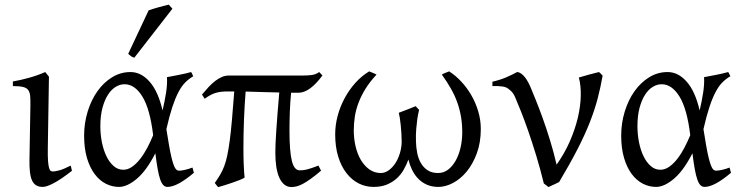

<svg xmlns="http://www.w3.org/2000/svg" viewBox="-20 -772 3121 808"><path d="M282.7 -53.2Q237.8 -18.1 207 -1.7Q176.3 14.6 160.2 14.6Q143.1 14.6 132.1 7.8Q121.1 1 114.7 -12.9Q108.4 -26.9 106 -48.3Q103.5 -69.8 104 -99.1L107.9 -326.7Q108.4 -352.1 106.9 -368.2Q105.5 -384.3 98.4 -393.6Q91.3 -402.8 76.2 -406.2Q61 -409.7 34.2 -409.7V-429.2Q65.9 -434.6 102.1 -444.6Q138.2 -454.6 170.4 -468.8L186 -449.2L181.2 -147.9Q180.7 -114.3 182.1 -94.7Q183.6 -75.2 186.5 -65.2Q189.5 -55.2 193.6 -52.7Q197.8 -50.3 203.1 -50.3Q210.4 -50.3 228.8 -54.9Q247.1 -59.6 277.8 -75.2Z M499 -57.6Q518.1 -57.6 536.1 -70.3Q554.2 -83 570.3 -103.8Q586.4 -124.5 600.1 -150.6Q613.8 -176.8 624.5 -203.1Q611.3 -313.5 579.3 -365.5Q547.4 -417.5 503.9 -417.5Q485.4 -417.5 467.3 -406.7Q449.2 -396 434.8 -374Q420.4 -352.1 411.4 -318.8Q402.3 -285.6 402.3 -240.7Q402.3 -206.1 408.9 -173.1Q415.5 -140.1 428 -114.5Q440.4 -88.9 458.3 -73.2Q476.1 -57.6 499 -57.6ZM793.5 -451.2Q774.9 -440.4 759.8 -425.3Q744.6 -410.2 731.2 -384.8Q717.8 -359.4 705.3 -321.8Q692.9 -284.2 680.2 -228.5Q686.5 -187.5 691.7 -158.7Q696.8 -129.9 701.4 -110.6Q706.1 -91.3 710.2 -79.8Q714.4 -68.4 718.3 -62.7Q722.2 -57.1 726.1 -55.4Q730 -53.7 733.9 -53.7Q741.7 -53.7 757.1 -56.9Q772.5 -60.1 790 -66.9Q791 -62.5 792.5 -57.6Q793.9 -52.7 795.9 -44.9Q762.2 -16.1 733.9 -0.7Q705.6 14.6 685.1 14.6Q674.8 14.6 667.5 7.3Q660.2 0 654.3 -16.6Q648.4 -33.2 643.6 -60.3Q638.7 -87.4 633.8 -127Q596.7 -54.2 555.9 -19.8Q515.1 14.6 481 14.6Q451.7 14.6 425 1Q398.4 -12.7 378.2 -39.8Q357.9 -66.9 345.9 -107.4Q334 -147.9 334 -201.2Q334 -253.9 348.9 -302.5Q363.8 -351.1 389.9 -387.9Q416 -424.8 451.7 -446.8Q487.3 -468.8 529.3 -468.8Q573.7 -468.8 609.6 -428.2Q645.5 -387.7 664.1 -307.1Q673.3 -346.2 679 -382.6Q684.6 -418.9 682.6 -447.3Q693.4 -449.2 706.1 -451.7Q718.8 -454.1 732.4 -456.8Q746.1 -459.5 759.3 -462.4Q772.5 -465.3 784.2 -468.8Q788.1 -463.4 789.6 -459Q791 -454.6 793.5 -451.2ZM545.4 -529.3Q541.5 -530.3 538.6 -531.5Q535.6 -532.7 532.7 -534.7Q529.8 -536.6 526.9 -539.1Q523.9 -541.5 519.5 -545.4L605.5 -728.5Q613.3 -731.4 624 -734.6Q634.8 -737.8 646.5 -741.2Q658.2 -744.6 669.7 -747.3Q681.2 -750 690.4 -752.4L705.6 -735.4Z M1331.1 -53.7Q1306.2 -32.7 1287.6 -19.3Q1269 -5.9 1254.6 1.7Q1240.2 9.3 1228.8 12.2Q1217.3 15.1 1206.5 15.1Q1189.5 15.1 1176.8 4.9Q1164.1 -5.4 1155.5 -24.2Q1147 -43 1142.8 -69.8Q1138.7 -96.7 1138.7 -130.4Q1138.7 -146 1139.6 -168.2Q1140.6 -190.4 1142.6 -221.2Q1144.5 -252 1147.7 -291.7Q1150.9 -331.5 1155.3 -382.8Q1120.6 -383.3 1087.2 -384.5Q1053.7 -385.7 1013.7 -386.7Q1009.3 -331.1 1006.8 -270Q1004.4 -209 1004.4 -146.5Q1004.4 -111.3 1005.6 -81.3Q1006.8 -51.3 1009.3 -24.4Q1002.4 -20 988.5 -14.4Q974.6 -8.8 958 -3.2Q941.4 2.4 925 7.6Q908.7 12.7 897.9 15.6Q896.5 14.2 894.3 11.2Q892.1 8.3 889.6 5.4Q887.2 2 883.8 -2Q897 -20.5 906.7 -37.1Q916.5 -53.7 923.8 -73.2Q931.2 -92.8 936.5 -118.4Q941.9 -144 946.8 -180.4Q951.7 -216.8 956.1 -267.3Q960.4 -317.9 965.8 -387.2H940.9Q925.3 -387.2 913.1 -386Q900.9 -384.8 889.4 -381.6Q877.9 -378.4 866.5 -372.3Q855 -366.2 841.3 -356.4L830.1 -374Q844.2 -391.1 857.9 -405.8Q871.6 -420.4 885.5 -431.2Q899.4 -441.9 913.6 -448Q927.7 -454.1 943.4 -454.1H1252.4Q1272.9 -454.1 1290.5 -456.1Q1308.1 -458 1323.2 -468.8L1336.9 -454.6Q1311.5 -419.4 1285.9 -400.6Q1260.3 -381.8 1236.8 -381.8H1205.1Q1201.2 -342.3 1199.7 -301.8Q1198.2 -261.2 1198.2 -223.1Q1198.2 -178.7 1200.7 -147Q1203.1 -115.2 1208.3 -94.7Q1213.4 -74.2 1221.7 -64.7Q1230 -55.2 1241.2 -55.2Q1248.5 -55.2 1255.6 -55.9Q1262.7 -56.6 1271.5 -58.8Q1280.3 -61 1292 -64.9Q1303.7 -68.8 1320.3 -75.2Z M2003.4 -229Q2003.4 -172.4 1986.8 -127.2Q1970.2 -82 1944.3 -50.5Q1918.5 -19 1886.7 -2.2Q1855 14.6 1824.7 14.6Q1797.4 14.6 1776.1 5.1Q1754.9 -4.4 1739.5 -20.5Q1724.1 -36.6 1714.1 -57.4Q1704.1 -78.1 1698.7 -100.6Q1690.9 -79.1 1679.2 -58.3Q1667.5 -37.6 1649.9 -21.5Q1632.3 -5.4 1608.4 4.6Q1584.5 14.6 1552.2 14.6Q1518.6 14.6 1489.3 -0.2Q1460 -15.1 1438 -43.5Q1416 -71.8 1403.3 -112.8Q1390.6 -153.8 1390.6 -206.5Q1390.6 -246.1 1401.1 -285.2Q1411.6 -324.2 1430.7 -359.4Q1449.7 -394.5 1475.8 -423.6Q1502 -452.6 1533.7 -471.7Q1535.6 -470.7 1540 -469Q1544.4 -467.3 1549.1 -465.3Q1553.7 -463.4 1558.1 -461.4Q1562.5 -459.5 1564.5 -458Q1537.1 -428.7 1518.8 -399.4Q1500.5 -370.1 1489.3 -340.8Q1478 -311.5 1473.4 -282.2Q1468.8 -252.9 1468.8 -223.6Q1468.8 -189 1476.3 -156.5Q1483.9 -124 1498.5 -99.1Q1513.2 -74.2 1534.4 -59.1Q1555.7 -43.9 1582.5 -43.9Q1600.1 -43.9 1616 -55.4Q1631.8 -66.9 1643.8 -85.2Q1655.8 -103.5 1662.8 -127Q1669.9 -150.4 1670.4 -174.3Q1670.4 -192.4 1669.2 -210.9Q1668 -229.5 1666.3 -246.3Q1664.6 -263.2 1662.4 -276.6Q1660.2 -290 1658.2 -297.4Q1679.2 -305.2 1696.5 -312Q1713.9 -318.8 1729.5 -325.2Q1731.4 -322.8 1733.9 -320.1Q1736.3 -317.4 1738.8 -314.9Q1741.2 -312.5 1743.7 -309.6Q1739.3 -292.5 1736.3 -272Q1733.9 -254.4 1731.7 -230Q1729.5 -205.6 1730.5 -177.2Q1731 -152.8 1735.6 -128.9Q1740.2 -105 1751 -86.2Q1761.7 -67.4 1779.3 -55.7Q1796.9 -43.9 1823.7 -43.9Q1847.2 -43.9 1866 -58.3Q1884.8 -72.8 1897.9 -96.4Q1911.1 -120.1 1918.2 -151.1Q1925.3 -182.1 1925.3 -215.3Q1925.3 -250.5 1919.9 -281.5Q1914.6 -312.5 1904.1 -341.8Q1893.6 -371.1 1877.4 -399.4Q1861.3 -427.7 1839.4 -458Q1841.3 -459.5 1845.7 -461.7Q1850.1 -463.9 1854.7 -465.6Q1859.4 -467.3 1863.5 -469Q1867.7 -470.7 1870.1 -471.7Q1897 -454.6 1921.1 -428.7Q1945.3 -402.8 1963.6 -371.1Q1981.9 -339.4 1992.7 -303Q2003.4 -266.6 2003.4 -229Z M2516.1 -453.6Q2507.3 -403.8 2494.9 -356.4Q2482.4 -309.1 2461.9 -256.8Q2441.4 -204.6 2410.2 -143.8Q2378.9 -83 2333 -5.9Q2325.2 -1.5 2311.3 4.6Q2297.4 10.7 2288.1 15.1L2268.6 0Q2253.9 -60.5 2236.8 -116.5Q2219.7 -172.4 2203.4 -219.5Q2187 -266.6 2172.4 -303.2Q2157.7 -339.8 2147.9 -362.8Q2140.6 -379.9 2129.4 -390.1Q2118.2 -400.4 2109.4 -404.3Q2104 -406.7 2094.2 -408Q2084.5 -409.2 2075.2 -409.7Q2064 -410.2 2052.2 -409.7V-428.2Q2083 -435.1 2108.9 -446Q2134.8 -457 2156.2 -468.8Q2167.5 -468.8 2182.1 -454.8Q2196.8 -440.9 2212.4 -405.8Q2220.2 -386.7 2233.9 -353.3Q2247.6 -319.8 2263.2 -276.6Q2278.8 -233.4 2294.4 -182.9Q2310.1 -132.3 2322.3 -79.1Q2356 -126.5 2378.2 -177.5Q2400.4 -228.5 2411.9 -277.3Q2423.3 -326.2 2424.1 -369.6Q2424.8 -413.1 2416 -445.8Q2438.5 -452.6 2459.7 -458.3Q2481 -463.9 2500.5 -468.8Q2504.4 -466.3 2509 -461.2Q2513.7 -456.1 2516.1 -453.6Z M2759.3 -57.6Q2778.3 -57.6 2796.4 -70.3Q2814.5 -83 2830.6 -103.8Q2846.7 -124.5 2860.4 -150.6Q2874 -176.8 2884.8 -203.1Q2871.6 -313.5 2839.6 -365.5Q2807.6 -417.5 2764.2 -417.5Q2745.6 -417.5 2727.5 -406.7Q2709.5 -396 2695.1 -374Q2680.7 -352.1 2671.6 -318.8Q2662.6 -285.6 2662.6 -240.7Q2662.6 -206.1 2669.2 -173.1Q2675.8 -140.1 2688.2 -114.5Q2700.7 -88.9 2718.5 -73.2Q2736.3 -57.6 2759.3 -57.6ZM3053.7 -451.2Q3035.2 -440.4 3020 -425.3Q3004.9 -410.2 2991.5 -384.8Q2978 -359.4 2965.6 -321.8Q2953.1 -284.2 2940.4 -228.5Q2946.8 -187.5 2951.9 -158.7Q2957 -129.9 2961.7 -110.6Q2966.3 -91.3 2970.5 -79.8Q2974.6 -68.4 2978.5 -62.7Q2982.4 -57.1 2986.3 -55.4Q2990.2 -53.7 2994.1 -53.7Q3002 -53.7 3017.3 -56.9Q3032.7 -60.1 3050.3 -66.9Q3051.3 -62.5 3052.7 -57.6Q3054.2 -52.7 3056.2 -44.9Q3022.5 -16.1 2994.1 -0.7Q2965.8 14.6 2945.3 14.6Q2935.1 14.6 2927.7 7.3Q2920.4 0 2914.6 -16.6Q2908.7 -33.2 2903.8 -60.3Q2898.9 -87.4 2894 -127Q2856.9 -54.2 2816.2 -19.8Q2775.4 14.6 2741.2 14.6Q2711.9 14.6 2685.3 1Q2658.7 -12.7 2638.4 -39.8Q2618.2 -66.9 2606.2 -107.4Q2594.2 -147.9 2594.2 -201.2Q2594.2 -253.9 2609.1 -302.5Q2624 -351.1 2650.1 -387.9Q2676.3 -424.8 2711.9 -446.8Q2747.6 -468.8 2789.6 -468.8Q2834 -468.8 2869.9 -428.2Q2905.8 -387.7 2924.3 -307.1Q2933.6 -346.2 2939.2 -382.6Q2944.8 -418.9 2942.9 -447.3Q2953.6 -449.2 2966.3 -451.7Q2979 -454.1 2992.7 -456.8Q3006.3 -459.5 3019.5 -462.4Q3032.7 -465.3 3044.4 -468.8Q3048.3 -463.4 3049.8 -459Q3051.3 -454.6 3053.7 -451.2Z"/></svg>

Font: Gentium Unicode
Style: Regular
Weight: 400
Version: Version 1.009